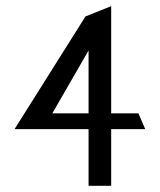

<svg xmlns="http://www.w3.org/2000/svg" viewBox="-20 -600 517 620"><path d="M27 -183H266V0H339V-183H449L427 -234H339V-580L256 -547ZM149 -234 266 -437V-234Z"/></svg>

Font: Charger Sport
Style: Df
Weight: 400
Designer: Jasper
Foundry: Cannot Into Space Fonts
Version: Version 1.1